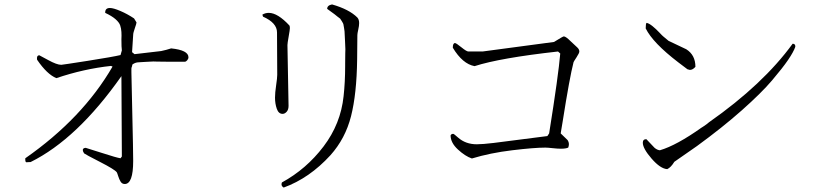

<svg xmlns="http://www.w3.org/2000/svg" viewBox="-20 -785 3720 865"><path d="M671 -508Q659 -508 641 -506.5Q623 -505 615 -505Q597 -505 587 -500.5Q577 -496 576 -493Q575 -490 575 -487Q572 -480 572 -476Q572 -472 572 -459Q572 -444 576 -274.5Q580 -105 580 -60Q580 44 542 44Q530 44 523.5 33.5Q517 23 512.5 8.5Q508 -6 506 -9Q496 -22 430.5 -55.5Q365 -89 359 -94Q353 -103 353 -109Q353 -118 366 -119Q368 -119 437.5 -96.5Q507 -74 523 -72L529 -80L527 -442Q328 -159 118 -55Q99 -54 98 -54Q93 -56 94 -72Q352 -252 487 -485L480 -488Q358 -475 234 -433Q192 -450 147 -516Q144 -535 157 -536Q158 -536 197 -514.5Q236 -493 256 -493Q261 -493 375.5 -511Q490 -529 523 -537L529 -558Q527 -571 527 -608Q528 -625 527 -641Q526 -657 521.5 -670.5Q517 -684 500.5 -698.5Q484 -713 454 -727Q453 -749 475 -749Q491 -749 522.5 -735.5Q554 -722 584 -702L595 -684Q595 -679 587.5 -658Q580 -637 580 -628L575 -550L586 -541L706 -555Q730 -560 751 -567Q829 -559 829 -527Q829 -520 823.5 -513.5Q818 -507 813 -507Q793 -507 762 -507Q731 -507 730 -507Q702 -507 687.5 -507.5Q673 -508 671 -508Z M1527 -676Q1527 -678 1520 -689.5Q1513 -701 1512.5 -701Q1512 -701 1500 -710.5Q1488 -720 1487 -721L1454 -745Q1454 -761 1476 -765Q1553 -743 1590 -706Q1598 -697 1598 -681Q1598 -669 1594 -651.5Q1590 -634 1590 -627L1589 -517Q1587 -362 1561.5 -261.5Q1536 -161 1469 -86Q1374 18 1258 60Q1244 52 1250 37Q1360 -23 1437.5 -125Q1515 -227 1528 -352Q1535 -415 1535 -488V-498Q1535 -529 1535.5 -545.5Q1536 -562 1536 -563Q1536 -577 1534.5 -598Q1533 -619 1533 -628Q1533 -644 1530 -659Q1527 -674 1527 -676ZM1253 -272Q1235 -272 1227 -295Q1219 -318 1219 -345Q1219 -367 1224 -400.5Q1229 -434 1229 -448L1228 -639Q1228 -682 1165 -710L1162 -719Q1175 -727 1191 -727Q1231 -727 1284 -670Q1286 -666 1286 -658.5Q1286 -651 1280.5 -620.5Q1275 -590 1275 -582L1280 -308Q1280 -291 1271.5 -281.5Q1263 -272 1253 -272Z M2106 -71Q2076 -81 2043 -111.5Q2010 -142 2010 -175Q2013 -182 2022 -182Q2025 -182 2044 -165Q2078 -135 2128 -135Q2154 -135 2204 -141L2446 -172L2454 -184Q2496 -447 2504 -544L2494 -553Q2233 -524 2118 -487Q2064 -497 2020 -570Q2020 -591 2030 -591Q2035 -591 2058.5 -572Q2082 -553 2090 -553H2154L2476 -596Q2516 -621 2520 -621Q2529 -621 2550 -600L2580 -572Q2590 -563 2590 -553Q2590 -546 2577.5 -527Q2565 -508 2564 -505Q2546 -435 2515 -238L2506 -184L2537 -154Q2543 -145 2543 -135Q2543 -128 2540 -120Q2529 -115 2507 -115Q2492 -115 2469.5 -117.5Q2447 -120 2437 -120Q2387 -120 2287.5 -108Q2188 -96 2106 -71Z M3113 -484Q3101 -470 3088 -470Q3087 -470 3077 -473L3036 -504Q2921 -592 2889 -657Q2889 -679 2893 -682Q2904 -680 2920 -667Q2936 -654 2950.5 -638.5Q2965 -623 2968 -621L2992 -601L3072 -563Q3113 -537 3113 -484ZM2986 -23Q2955 -25 2915.5 -70.5Q2876 -116 2876 -142Q2876 -158 2892 -158L2929 -119Q2941 -109 2953 -108Q3028 -130 3142 -211Q3133 -205 3133 -205Q3134 -205 3151.5 -217Q3169 -229 3174 -234Q3418 -405 3551 -588Q3564 -588 3563 -574Q3555 -551 3530.5 -515Q3506 -479 3458 -422.5Q3410 -366 3322 -288Q3234 -210 3120 -127L3018 -56Q3003 -31 2986 -23Z"/></svg>

Font: cwTeXMing
Style: Medium
Weight: 500
Version: Version 1.17